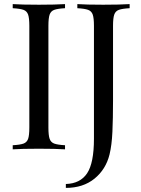

<svg xmlns="http://www.w3.org/2000/svg" viewBox="-20 -728 687 936"><path d="M297 -688Q261 -686 244.5 -680Q228 -674 222 -657Q216 -640 216 -602V-106Q216 -68 222 -51Q228 -34 244.5 -28Q261 -22 297 -20V0Q251 -3 170 -3Q84 -3 42 0V-20Q78 -22 94.5 -28Q111 -34 117 -51Q123 -68 123 -106V-602Q123 -640 117 -657Q111 -674 94.5 -680Q78 -686 42 -688V-708Q84 -705 170 -705Q250 -705 297 -708ZM301 169Q371 167 404.5 117Q438 67 438 -52V-602Q438 -640 432 -657Q426 -674 409.5 -680Q393 -686 357 -688V-708Q399 -705 483 -705Q565 -705 612 -708V-688Q576 -686 559.5 -680Q543 -674 537 -657Q531 -640 531 -602V-236Q531 -151 528 -85.5Q525 -20 514 25Q496 98 440.5 143Q385 188 301 188Z"/></svg>

Font: Playfair Display SC
Style: Regular
Weight: 400
Designer: Claus Eggers Sørensen
Foundry: Claus Eggers Sørensen
Version: Version 1.200; ttfautohint (v1.6)